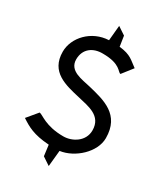

<svg xmlns="http://www.w3.org/2000/svg" viewBox="-192 -765 836 955"><g transform="rotate(30 226.0 -287.5)"><path d="M24 -426C24 -309 121 -289 207 -269C268 -254 348 -245 348 -160C348 -97 288 -62 237 -62C133 -62 95 -104 76 -106L26 -46C67 -19 105 4 195 10L203 72L248 102L257 10C339 -1 425 -79 425 -160C425 -295 321 -319 226 -342C178 -354 101 -359 101 -426C101 -487 146 -518 202 -517C305 -517 312 -474 328 -473L375 -533C339 -558 325 -581 257 -588L248 -647L203 -677L195 -590C97 -586 24 -507 24 -426Z"/></g></svg>

Font: Charger Sport
Style: Nrw
Weight: 400
Designer: Jasper
Foundry: Cannot Into Space Fonts
Version: Version 1.1